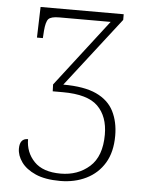

<svg xmlns="http://www.w3.org/2000/svg" viewBox="-52 -757 622 810"><g transform="rotate(5 259.0 -352.0)"><path d="M233 10Q169 10 128.5 -8Q88 -26 68 -54Q48 -82 48 -111Q48 -154 83 -154Q83 -98 120 -59.5Q157 -21 232 -21Q305 -21 354.5 -65Q404 -109 404 -201Q404 -278 360.5 -321Q317 -364 212 -364H169L168 -393L387 -677H169Q134 -677 123.5 -665Q113 -653 110 -615L108 -584H83L87 -714H439V-690L211 -396Q300 -396 351.5 -372Q403 -348 425.5 -303.5Q448 -259 448 -200Q448 -131 420 -84.5Q392 -38 343 -14Q294 10 233 10Z"/></g></svg>

Font: Noto Serif SemiCondensed ExtraLight
Style: Regular
Weight: 200
Width: 4
Designer: Monotype Design Team
Foundry: Monotype Imaging Inc.
Version: Version 2.014